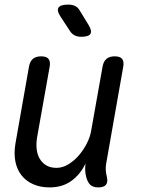

<svg xmlns="http://www.w3.org/2000/svg" viewBox="-20 -805 640 835"><path d="M408 10Q385 10 373 -1Q361 -12 355 -35Q351 -49 350.5 -64.5Q350 -80 352 -94Q329 -46 290 -18Q251 10 196 10Q156 10 125 -3.5Q94 -17 74 -42Q54 -67 47 -102Q40 -137 47 -180L106 -515Q110 -538 123 -549Q136 -560 159 -560Q182 -560 191 -549Q200 -538 196 -515L141 -206Q137 -180 139.5 -156.5Q142 -133 152.5 -115Q163 -97 181 -86Q199 -75 226 -75Q253 -75 278.5 -91Q304 -107 324 -130.5Q344 -154 358 -182Q372 -210 376 -234L426 -515Q430 -538 443 -549Q456 -560 479 -560Q502 -560 511 -549Q520 -538 516 -515L442 -95Q439 -80 440 -65Q441 -50 445 -35Q450 -12 440.5 -1Q431 10 408 10ZM243 -733Q226 -759 234.5 -772Q243 -785 277 -785Q294 -785 306.5 -779Q319 -773 327 -759L366 -695Q381 -670 373 -657.5Q365 -645 333 -645Q317 -645 305 -651Q293 -657 285 -669Z"/></svg>

Font: Maple Mono
Style: Italic
Weight: 400
Italic angle: -10°
Monospace: yes
Designer: subframe7536
Version: Version 7.300